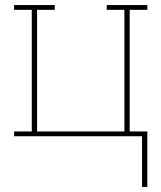

<svg xmlns="http://www.w3.org/2000/svg" viewBox="-20 -540 640 761"><path d="M543 201V0H36V-19H106V-501H36V-520H197V-501H127V-19H473V-501H403V-520H564V-501H494V-19H564V201Z"/></svg>

Font: Iosevka Etoile Thin
Style: Regular
Weight: 100
Designer: Belleve Invis
Foundry: Belleve Invis
Version: Version 22.1.2; ttfautohint (v1.8.4)